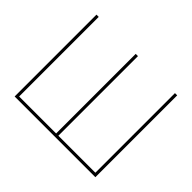

<svg xmlns="http://www.w3.org/2000/svg" viewBox="-154 -970 1211 1211"><g transform="rotate(45 451.0 -365.0)"><path d="M811 0H91V-730H111V-20H441V-730H461V-20H791V-730H811Z"/></g></svg>

Font: M PLUS 1p Thin
Style: Regular
Weight: 250
Version: Version 1.062